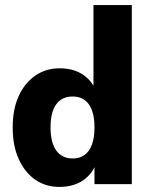

<svg xmlns="http://www.w3.org/2000/svg" viewBox="-20 -725 588 756"><path d="M214 11Q159 11 118 -18Q77 -47 53.5 -99Q30 -151 30 -223Q30 -295 53.5 -346.5Q77 -398 118.5 -427Q160 -456 215 -456Q270 -456 307.5 -430.5Q345 -405 359 -362H348V-705H499V0H352V-85H359Q346 -42 308 -15.5Q270 11 214 11ZM266 -101Q308 -101 330 -132.5Q352 -164 352 -223Q352 -283 330 -314Q308 -345 266 -345Q224 -345 201.5 -314.5Q179 -284 179 -223Q179 -164 201.5 -132.5Q224 -101 266 -101Z"/></svg>

Font: Nunito Sans 12pt ExtraLight
Style: Weight 830 Width 84 Optical size 12.0 YTLC 445
Weight: 830
Width: 4
Designer: Vernon Adams
Foundry: Vernon Adams
Version: Version 3.101;gftools[0.9.27]